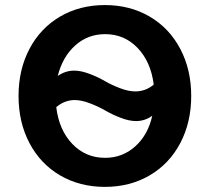

<svg xmlns="http://www.w3.org/2000/svg" viewBox="-20 -730 828 758"><path d="M570.8 -37.6Q493.2 7.8 394 7.8Q294.9 7.8 217.3 -37.6Q139.6 -83 96.4 -165Q53.2 -247.1 53.2 -351.1Q53.2 -455.1 96.4 -537.1Q139.6 -619.1 217.3 -664.6Q294.9 -710 394 -710Q493.2 -710 570.8 -664.6Q648.4 -619.1 691.7 -537.1Q734.9 -455.1 734.9 -351.1Q734.9 -247.1 691.7 -165Q648.4 -83 570.8 -37.6ZM395 -106.9Q463.4 -106.9 513.7 -151.9Q564 -196.8 581.1 -272.9Q551.8 -252 517.1 -252Q490.2 -252 456.5 -264.9Q422.9 -277.8 396 -293.5Q369.1 -309.1 335.4 -322Q301.8 -335 274.9 -335Q235.4 -335 202.1 -307.1Q212.9 -216.8 265.4 -161.9Q317.9 -106.9 395 -106.9ZM395 -595.2Q326.7 -595.2 276.9 -550.5Q227.1 -505.9 208 -430.2Q238.3 -451.2 272.9 -451.2Q299.8 -451.2 333.3 -438.5Q366.7 -425.8 393.6 -410.2Q420.4 -394.5 453.9 -381.8Q487.3 -369.1 514.2 -369.1Q554.7 -369.1 586.9 -396Q575.7 -485.8 523.4 -540.5Q471.2 -595.2 395 -595.2Z"/></svg>

Font: LT Superior
Style: Bold
Weight: 400
Designer: Daniel Lyons
Foundry: LyonsType
Version: Version 1.000